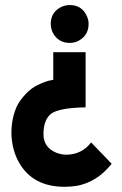

<svg xmlns="http://www.w3.org/2000/svg" viewBox="-20 -717 475 748"><path d="M415 -79.1Q358.4 -7.8 280.3 6.8Q256.8 10.7 231.4 10.7Q109.4 10.7 55.7 -81.1Q26.4 -130.9 24.4 -196.3Q24.4 -235.4 33.2 -268.1Q42 -300.8 56.6 -321.8Q71.3 -342.8 88.4 -358.9Q105.5 -375 123 -383.8Q140.6 -392.6 155.3 -397.9Q169.9 -403.3 178.7 -404.3L187.5 -406.2V-513.7H313.5V-298.8Q210.9 -296.9 179.7 -274.4Q149.4 -251 149.4 -194.3Q149.4 -142.6 199.2 -122.1Q218.8 -114.3 239.3 -114.3Q298.8 -115.2 335 -162.1ZM325.2 -624Q325.2 -580.1 287.1 -558.6Q270.5 -549.8 252 -549.8Q208 -549.8 186.5 -587.9Q177.7 -605.5 177.7 -624Q177.7 -668 215.8 -688.5Q232.4 -697.3 252 -697.3Q296.9 -697.3 316.4 -658.2Q325.2 -641.6 325.2 -624Z"/></svg>

Font: Post No Bills Colombo
Style: ExtraBold
Weight: 900
Designer: Kosala Senevirathne, Siva Puranthara, Lasantha Premarathna, Tharique Azeez
Foundry: Mooniak
Version: Version 1.220 ; ttfautohint (v1.5)